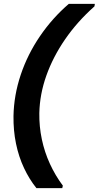

<svg xmlns="http://www.w3.org/2000/svg" viewBox="-20 -831 512 996"><path d="M169 145Q132 99 104.5 40.5Q77 -18 63 -86Q49 -154 50 -229Q52 -337 87.5 -443Q123 -549 187.5 -643.5Q252 -738 337 -811H472L470 -798Q381 -719 318 -627.5Q255 -536 220.5 -439Q186 -342 184 -244Q183 -175 197 -108.5Q211 -42 239 19Q267 80 306 132L303 145Z"/></svg>

Font: DM Sans 20pt
Style: Bold Italic
Weight: 700
Italic angle: -10°
Version: Version 4.004;gftools[0.9.30]